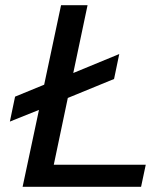

<svg xmlns="http://www.w3.org/2000/svg" viewBox="-20 -719 638 739"><path d="M130 -296 18 -251 38 -347 150 -393 215 -699H317L262 -438L439 -511L419 -415L241 -342L187 -85H541L523 0H67Z"/></svg>

Font: Prompt
Style: Italic
Weight: 400
Italic angle: -12°
Designer: Katatrad Team
Foundry: CadsonDemak
Version: Version 1.001